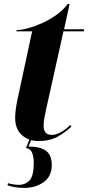

<svg xmlns="http://www.w3.org/2000/svg" viewBox="-20 -679 431 938"><path d="M167 10Q120 10 87 -19Q54 -48 54 -104Q54 -122 57 -145Q60 -168 65 -191L137 -526H60L61 -532Q83 -532 116.5 -541Q150 -550 186.5 -566.5Q223 -583 256 -606.5Q289 -630 310 -659H320L293 -536H391L389 -526H290L204 -139Q199 -115 196 -98.5Q193 -82 193 -65Q193 -43 202.5 -31.5Q212 -20 234 -20Q253 -20 278.5 -34Q304 -48 323 -69L328 -60Q299 -32 261 -11Q223 10 167 10ZM99 239Q71 239 52.5 235.5Q34 232 17 226L19 216Q33 220 47.5 222Q62 224 72 224Q104 224 124.5 202Q145 180 145 116Q145 90 137.5 69Q130 48 107 44L128 -8H138L119 37Q165 37 190 49Q215 61 224 81Q233 101 233 126Q233 183 193 211Q153 239 99 239Z"/></svg>

Font: Noto Serif Display ExtraCondensed ExtraBold
Style: Italic
Weight: 800
Width: 2
Italic angle: -12°
Designer: Monotype Design Team
Foundry: Monotype Imaging Inc.
Version: Version 2.009